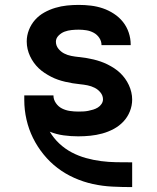

<svg xmlns="http://www.w3.org/2000/svg" viewBox="-20 -548 640 783"><path d="M518 215Q478 215 438 213Q398 211 359 202.5Q320 194 283 177.5Q246 161 214.5 137Q183 113 157.5 81.5Q132 50 114.5 14.5Q97 -21 88 -60.5Q79 -100 79 -140V-159H198V-158Q198 -142 208 -127.5Q218 -113 233 -105.5Q248 -98 265 -95.5Q282 -93 299 -93Q309 -93 319.5 -93.5Q330 -94 340 -96Q350 -98 360 -101Q370 -104 379 -109.5Q388 -115 394 -124Q400 -133 400 -143Q400 -158 390 -170.5Q380 -183 366 -190Q352 -197 337 -200Q322 -203 306.5 -204.5Q291 -206 276 -208.5Q261 -211 246 -214.5Q231 -218 216.5 -223Q202 -228 188.5 -235Q175 -242 162 -250.5Q149 -259 138 -269.5Q127 -280 118 -292.5Q109 -305 102.5 -319Q96 -333 92.5 -348Q89 -363 89 -379Q89 -403 98 -426Q107 -449 123 -467Q139 -485 160.5 -497Q182 -509 205.5 -516Q229 -523 253 -525.5Q277 -528 301 -528Q326 -528 351 -525Q376 -522 399.5 -514Q423 -506 444.5 -492Q466 -478 481.5 -458.5Q497 -439 505 -415Q513 -391 513 -366V-364H394Q394 -380 385 -393.5Q376 -407 362 -414.5Q348 -422 332.5 -424.5Q317 -427 301 -427Q287 -427 272 -425.5Q257 -424 243.5 -419Q230 -414 219 -403Q208 -392 208 -378Q208 -362 218 -349.5Q228 -337 241.5 -330Q255 -323 270.5 -320Q286 -317 301 -315.5Q316 -314 331.5 -311.5Q347 -309 361.5 -305.5Q376 -302 390.5 -297Q405 -292 419 -285Q433 -278 446 -269.5Q459 -261 470 -250.5Q481 -240 490 -227.5Q499 -215 505.5 -201Q512 -187 515.5 -172Q519 -157 519 -142Q519 -117 509.5 -93.5Q500 -70 483 -52Q466 -34 443.5 -22Q421 -10 397 -3.5Q373 3 348.5 5.5Q324 8 299 8Q269 8 239.5 4Q210 0 183 -11Q199 16 222 37.5Q245 59 272.5 73.5Q300 88 330.5 96.5Q361 105 392 109Q423 113 454 113.5Q485 114 517 114H519V215Z"/></svg>

Font: Iosevka Aile
Style: Bold
Weight: 700
Designer: Belleve Invis
Foundry: Belleve Invis
Version: Version 28.0.1; ttfautohint (v1.8.4)